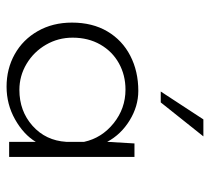

<svg xmlns="http://www.w3.org/2000/svg" viewBox="-48 -598 654 599"><g transform="rotate(90 279.5 -299.0)"><path d="M470 -391V0H423V-83Q400 -45 353 -18.5Q306 8 251 8Q195 8 149.5 -17.5Q104 -43 77.5 -89.5Q51 -136 51 -196Q51 -260 78.5 -306.5Q106 -353 154.5 -378Q203 -403 264 -403Q312 -403 356 -376Q400 -349 423 -306L428 -391ZM423 -178V-234Q411 -289 365 -326Q319 -363 260 -363Q215 -363 178 -342.5Q141 -322 119.5 -284.5Q98 -247 98 -198Q98 -153 120 -115Q142 -77 179.5 -54.5Q217 -32 261 -32Q327 -32 373 -73Q419 -114 423 -178ZM300 -473H266L353 -606H406Z"/></g></svg>

Font: Josefin Sans Light
Style: Regular
Weight: 300
Designer: Santiago Orozco
Foundry: Typemade
Version: Version 2.000